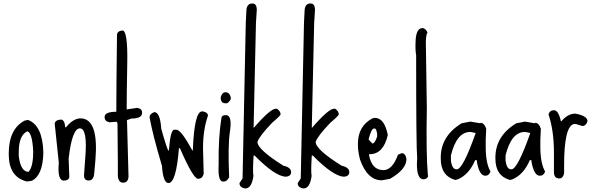

<svg xmlns="http://www.w3.org/2000/svg" viewBox="-20 -1027 3413 1105"><path d="M140.6 -336.9Q224.6 -306.6 229.5 -151.4V-145.5Q225.6 -15.6 162.1 13.7L134.8 17.6Q30.3 -7.8 30.3 -139.6V-142.6Q30.3 -285.2 122.1 -333ZM87.9 -151.4V-129.9Q98.6 -38.1 144.5 -38.1Q170.9 -67.4 170.9 -151.4V-157.2Q166 -261.7 137.7 -271.5Q87.9 -249 87.9 -151.4Z M449.2 -345.7Q547.9 -337.9 529.3 -108.4L521.5 -21.5Q515.6 13.7 487.3 11.7Q460.9 9.8 463.9 -23.4L470.7 -118.2Q484.4 -285.2 441.4 -288.1Q395.5 -292 375 -114.3L378.9 -8.8Q377 11.7 345.7 12.7Q309.6 9.8 318.4 -90.8L294.9 -314.5Q296.9 -336.9 331.1 -338.9Q351.6 -337.9 355.5 -294.9L359.4 -293.9Q403.3 -348.6 449.2 -345.7Z M684.6 -851.6Q715.8 -851.6 712.4 -663.6Q709 -475.6 709 -397.5H710.9L769.5 -406.2Q797.9 -402.3 797.9 -377.9Q797.9 -344.7 736.3 -344.7L710.9 -335.9L719.7 -8.8Q715.8 24.4 689.5 24.4Q658.2 24.4 658.2 -21.5V-98.6L656.2 -316.4L652.3 -326.2L609.4 -323.2Q582 -329.1 582 -353.5Q582 -383.8 649.4 -383.8V-387.7Q649.4 -512.7 653.3 -824.2Q653.3 -848.6 684.6 -851.6Z M868.2 -381.8Q901.4 -381.8 908.2 -285.2Q943.4 -161.1 949.2 -161.1H952.1Q960.9 -280.3 982.4 -280.3H995.1Q1022.5 -280.3 1086.9 -161.1H1089.8V-164.1Q1098.6 -385.7 1142.6 -385.7H1148.4Q1176.8 -379.9 1176.8 -361.3Q1148.4 -280.3 1148.4 -173.8L1152.3 -26.4Q1144.5 2 1120.1 2Q1091.8 2 1015.6 -173.8H1009.8Q994.1 26.4 949.2 26.4Q918.9 26.4 912.1 -72.3Q858.4 -252.9 840.8 -351.6Q840.8 -372.1 868.2 -381.8Z M1277.3 -496.1Q1302.7 -496.1 1308.6 -462.9Q1308.6 -447.3 1287.1 -432.6H1277.3Q1250 -432.6 1250 -465.8Q1257.8 -496.1 1277.3 -496.1ZM1284.2 -364.3Q1317.4 -359.4 1302.7 -265.6Q1291 -188.5 1298.8 -6.8Q1284.2 21.5 1260.7 17.6Q1233.4 13.7 1238.3 -79.1Q1236.3 -241.2 1254.9 -350.6Q1256.8 -365.2 1284.2 -364.3Z M1434.6 -1006.8Q1457 -1005.9 1458 -971.7L1453.1 -895.5L1439.5 -293L1441.4 -292Q1537.1 -403.3 1569.3 -401.4H1574.2Q1595.7 -384.8 1594.7 -369.1Q1594.7 -361.3 1545.9 -320.3Q1471.7 -242.2 1461.9 -210.9Q1460 -168 1611.3 -73.2Q1657.2 -63.5 1655.3 -33.2Q1653.3 -12.7 1625 -9.8Q1562.5 -12.7 1445.3 -131.8H1439.5Q1433.6 -39.1 1438.5 -14.6Q1428.7 58.6 1390.6 57.6Q1357.4 51.8 1358.4 26.4L1376 0L1394.5 -895.5L1398.4 -972.7Q1403.3 -1008.8 1434.6 -1006.8Z M1769.5 -1006.8Q1792 -1005.9 1793 -971.7L1788.1 -895.5L1774.4 -293L1776.4 -292Q1872.1 -403.3 1904.3 -401.4H1909.2Q1930.7 -384.8 1929.7 -369.1Q1929.7 -361.3 1880.9 -320.3Q1806.6 -242.2 1796.9 -210.9Q1794.9 -168 1946.3 -73.2Q1992.2 -63.5 1990.2 -33.2Q1988.3 -12.7 1960 -9.8Q1897.5 -12.7 1780.3 -131.8H1774.4Q1768.6 -39.1 1773.4 -14.6Q1763.7 58.6 1725.6 57.6Q1692.4 51.8 1693.4 26.4L1710.9 0L1729.5 -895.5L1733.4 -972.7Q1738.3 -1008.8 1769.5 -1006.8Z M2137.7 -348.6Q2192.4 -348.6 2211.9 -250Q2186.5 -139.6 2107.4 -139.6H2103.5V-136.7Q2119.1 -47.9 2186.5 -47.9Q2238.3 -47.9 2270.5 -136.7L2292 -145.5Q2313.5 -145.5 2319.3 -112.3Q2319.3 -51.8 2224.6 2L2177.7 10.7Q2093.8 10.7 2051.8 -109.4Q2040 -157.2 2040 -188.5V-201.2Q2040 -300.8 2123 -345.7ZM2101.6 -225.6V-223.6L2123 -201.2Q2137.7 -201.2 2150.4 -241.2V-256.8Q2145.5 -287.1 2137.7 -287.1H2131.8Q2117.2 -287.1 2101.6 -225.6Z M2413.1 -865.2Q2427.7 -864.3 2440.4 -840.8Q2433.6 -830.1 2431.6 -801.8L2430.7 -789.1L2436.5 -404.3Q2431.6 -142.6 2442.4 -20.5L2444.3 -12.7Q2435.5 5.9 2416 4.9Q2372.1 2 2380.9 -116.2Q2375 -180.7 2375 -709Q2369.1 -741.2 2372.1 -793.9V-797.9Q2377 -867.2 2413.1 -865.2Z M2686.5 -327.1 2745.1 -317.4V-320.3Q2766.6 -320.3 2778.3 -286.1L2775.4 -224.6V-181.6Q2775.4 -86.9 2802.7 -40Q2794.9 -15.6 2772.5 -15.6Q2740.2 -15.6 2725.6 -89.8L2723.6 -105.5H2714.8Q2679.7 -22.5 2615.2 4.9L2600.6 8.8Q2516.6 -14.6 2516.6 -114.3V-120.1Q2516.6 -244.1 2636.7 -317.4ZM2575.2 -101.6Q2582 -52.7 2606.4 -52.7H2609.4Q2643.6 -52.7 2716.8 -258.8V-261.7L2688.5 -267.6H2686.5Q2608.4 -267.6 2575.2 -132.8Z M3001 -327.1 3059.6 -317.4V-320.3Q3081.1 -320.3 3092.8 -286.1L3089.8 -224.6V-181.6Q3089.8 -86.9 3117.2 -40Q3109.4 -15.6 3086.9 -15.6Q3054.7 -15.6 3040 -89.8L3038.1 -105.5H3029.3Q2994.1 -22.5 2929.7 4.9L2915 8.8Q2831.1 -14.6 2831.1 -114.3V-120.1Q2831.1 -244.1 2951.2 -317.4ZM2889.6 -101.6Q2896.5 -52.7 2920.9 -52.7H2923.8Q2958 -52.7 3031.2 -258.8V-261.7L3002.9 -267.6H3001Q2922.9 -267.6 2889.6 -132.8Z M3168 -392.6Q3194.3 -392.6 3208 -329.1H3210.9Q3248 -373 3291 -373Q3361.3 -360.4 3361.3 -329.1Q3352.5 -301.8 3331.1 -301.8L3293.9 -313.5H3284.2Q3226.6 -302.7 3226.6 -76.2V-30.3Q3220.7 0 3199.2 0Q3168 0 3168 -37.1V-150.4Q3168 -275.4 3136.7 -369.1Q3144.5 -392.6 3168 -392.6Z"/></svg>

Font: Sue Ellen Francisco
Style: Regular
Weight: 400
Designer: Kimberly Geswein
Foundry: Kimberly Geswein
Version: Version 1.002 2007